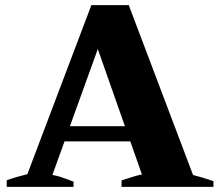

<svg xmlns="http://www.w3.org/2000/svg" viewBox="-20 -724 853 744"><path d="M807 -22V0H451V-25Q508 -44 530 -48L485 -176H230L183 -46Q207 -42 233 -32Q259 -22 265 -20V0H6V-26Q48 -40 86 -49L334 -704H479L728 -46Q767 -36 807 -22ZM464 -235 359 -534 251 -235Z"/></svg>

Font: Trirong Black
Style: Regular
Weight: 900
Designer: Katatrad Team
Foundry: CadsonDemak
Version: Version 1.001